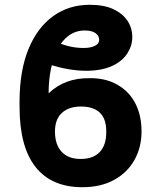

<svg xmlns="http://www.w3.org/2000/svg" viewBox="-20 -780 680 810"><path d="M356.9 -450.2Q425.3 -451.2 474.6 -422.9Q524.4 -395 550.8 -344.2Q577.1 -293.5 577.1 -225.1Q577.1 -158.7 547.4 -105.5Q517.1 -51.3 460.9 -20.8Q404.8 9.8 327.6 9.8Q197.8 9.8 130.4 -75Q63 -159.7 62.5 -326.7V-356.4Q63.5 -484.4 100.6 -574.2Q138.2 -664.6 204.6 -712.2Q271 -759.8 358.4 -759.8Q418 -759.8 457.5 -741.7Q496.6 -723.6 517.3 -693.1Q538.1 -662.6 538.1 -623Q538.1 -587.4 517.1 -554.7Q495.1 -520.5 451.2 -501Q407.2 -481.4 344.2 -481.4Q275.4 -481.4 194.3 -505.9L225.1 -600.1Q277.3 -577.6 332.5 -577.6Q362.3 -577.6 380.4 -586.7Q398.4 -595.7 398.4 -611.3Q398.4 -629.4 382.6 -640.4Q366.7 -651.4 337.4 -651.4Q300.3 -651.4 271 -630.4Q241.7 -609.4 223.1 -573Q204.6 -536.6 194.8 -489Q185.1 -441.4 185.1 -386.2Q252.4 -451.2 356.9 -450.2ZM321.3 -330.6Q270.5 -330.6 241.2 -303.7Q211.9 -276.9 211.9 -225.1Q211.9 -170.4 239.7 -139.9Q267.6 -109.4 320.3 -109.4Q374 -109.4 401.6 -139.6Q429.2 -169.9 428.2 -225.1Q428.7 -277.8 401.6 -304.2Q374.5 -330.6 321.3 -330.6Z"/></svg>

Font: Inter Tight Stencil
Style: Bold
Weight: 700
Designer: Rasmus Andersson
Foundry: rsms
Version: Version 3.004;Glyphs 3.1.2 (3151)